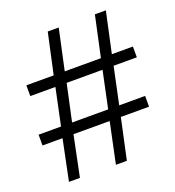

<svg xmlns="http://www.w3.org/2000/svg" viewBox="-126 -784 808 884"><g transform="rotate(-20 278.0 -342.0)"><path d="M437.5 -432.1 399.4 -252H526.4V-199.2H388.2L345.2 0H291.5L333.5 -199.2H156.2L115.2 0H61.5L102.5 -199.2H4.4V-252H114.3L152.3 -432.1H29.3V-484.9H163.1L206.5 -684.1H260.3L217.3 -484.9H394.5L437.5 -684.1H491.2L448.2 -484.9H551.3V-432.1ZM207.5 -432.1 168.5 -252H345.2L383.3 -432.1Z"/></g></svg>

Font: TypoPRO Liberation Sans
Style: Regular
Weight: 400
Designer: Steve Matteson
Foundry: Ascender Corporation
Version: Version 2.00.1